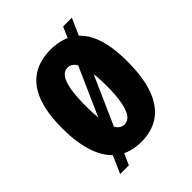

<svg xmlns="http://www.w3.org/2000/svg" viewBox="-180 -675 824 824"><g transform="rotate(-45 232.0 -263.5)"><path d="M68 47 343 -574H396L121 47ZM231 14Q163 14 119 -19Q75 -52 53 -115Q31 -178 31 -268Q31 -362 54.5 -422.5Q78 -483 123.5 -512.5Q169 -542 234 -542Q300 -542 344 -512.5Q388 -483 410 -424Q432 -365 432 -273Q432 -175 408.5 -111.5Q385 -48 340 -17Q295 14 231 14ZM232 -90Q253 -90 266.5 -108Q280 -126 287.5 -164.5Q295 -203 295 -261Q295 -321 287.5 -360Q280 -399 266 -417.5Q252 -436 231 -436Q211 -436 197.5 -418Q184 -400 177 -361.5Q170 -323 170 -261Q170 -173 185.5 -131.5Q201 -90 232 -90Z"/></g></svg>

Font: Bricolage Grotesque Condensed
Style: Bold
Weight: 700
Width: 3
Designer: Mathieu Triay
Foundry: Atelier Triay
Version: Version 1.001;gftools[0.9.33.dev8+g029e19f]